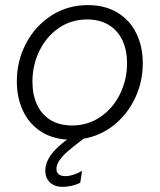

<svg xmlns="http://www.w3.org/2000/svg" viewBox="-20 -543 629 757"><path d="M481 -293.5Q481 -344.7 462.9 -383.5Q444.8 -422.4 409.4 -444.3Q374 -466.3 323.7 -466.3Q260.3 -466.3 211.2 -432.1Q162.1 -397.9 135 -341.8Q107.9 -285.6 107.9 -221.2Q107.9 -169.4 126 -130.4Q144 -91.3 179.2 -69.8Q214.4 -48.3 264.2 -48.3Q327.1 -48.3 376.7 -82.5Q426.3 -116.7 453.6 -173.3Q481 -230 481 -293.5ZM158.7 130.4Q158.7 119.6 160.6 111.3Q167 83 188 58.3Q209 33.7 244.1 7.3Q181.6 3.4 137 -27.3Q92.3 -58.1 69.3 -108.9Q46.4 -159.7 46.4 -222.7Q46.4 -302.7 82.5 -371.6Q118.7 -440.4 182.6 -481.7Q246.6 -522.9 326.7 -522.9Q394.5 -522.9 443.6 -492.9Q492.7 -462.9 517.8 -410.9Q543 -358.9 543 -293.5Q543 -221.7 513.4 -158Q483.9 -94.2 430.7 -51Q377.4 -7.8 309.6 3.9L288.6 20Q260.3 42 243.4 56.9Q226.6 71.8 214.6 89.1Q202.6 106.4 202.6 123.5Q202.6 137.2 211.7 144.3Q220.7 151.4 237.3 151.4Q254.4 151.4 272.5 144.8Q290.5 138.2 303.7 130.4L296.4 177.2Q283.7 184.6 263.7 189.2Q243.7 193.8 227.1 193.8Q195.3 193.8 177 176.3Q158.7 158.7 158.7 130.4Z"/></svg>

Font: Reddit Sans Chocolate Light
Style: Italic
Weight: 300
Italic angle: -11.25°
Designer: Stephen Hutchings
Version: Version 1.013